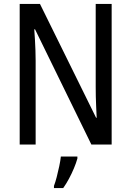

<svg xmlns="http://www.w3.org/2000/svg" viewBox="-20 -734 666 975"><path d="M547 0H444L158 -585H154Q156 -559 157.5 -532Q159 -505 160 -478.5Q161 -452 161 -426V0H80V-714H183L468 -136H471Q470 -161 468.5 -188.5Q467 -216 466.5 -243.5Q466 -271 466 -293V-714H547ZM373 71Q367 93 355.5 120.5Q344 148 330 174Q316 200 301 221H254V210Q261 192 268 165Q275 138 281 109.5Q287 81 289 61H373Z"/></svg>

Font: Noto Sans Arabic Condensed
Style: Regular
Weight: 400
Width: 3
Designer: Monotype Design Team, Nadine Chahine, Nizar Qandah and Khaled Hosny
Foundry: Monotype Imaging Inc.
Version: Version 2.012